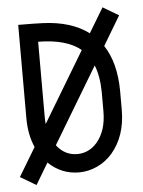

<svg xmlns="http://www.w3.org/2000/svg" viewBox="-60 -660 551 739"><g transform="rotate(-5 216.0 -290.5)"><path d="M51.3 39.1 -9.8 2.9 56.6 -107.4Q34.7 -156.7 34.7 -220.7V-581.1Q96.7 -581.1 130.4 -579.6Q239.3 -575.2 306.6 -524.9L363.8 -620.1L424.8 -584L357.4 -471.2Q402.3 -403.8 403.3 -294.9V-220.7Q403.3 -119.6 347.7 -54.7Q322.3 -25.9 288.6 -10.5Q254.9 4.9 218.8 4.9Q150.9 4.9 100.6 -43.5ZM106.9 -191.9 270 -463.4Q215.8 -508.8 105.5 -509.8V-220.7Q105.5 -205.6 106.9 -191.9ZM218.8 -65.9Q263.2 -66.4 294.4 -101.6Q332.5 -146 332.5 -220.7V-294.4Q332 -356.4 314.5 -399.9L138.7 -106.9Q169.9 -65.9 218.8 -65.9Z"/></g></svg>

Font: Greenwashing Machine
Style: Regular
Weight: 400
Designer: Tup Wanders
Foundry: Free font, DO NOT SELL
Version: Version 1.00;August 10, 2023;FontCreator 11.5.0.2430 64-bit